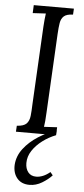

<svg xmlns="http://www.w3.org/2000/svg" viewBox="-64 -734 461 1053"><g transform="rotate(5 166.5 -208.0)"><path d="M299 -700 297 -667Q262 -666 247 -652.5Q232 -639 228 -614.5Q224 -590 222 -554L199 -119Q198 -92 196 -72.5Q194 -53 192 -40Q210 -41 228 -42Q246 -43 264 -44L262 0H41L43 -33Q81 -35 96 -50.5Q111 -66 114 -93.5Q117 -121 118 -156L141 -588Q142 -608 144 -626.5Q146 -645 148 -660Q130 -659 112 -658Q94 -657 76 -656L78 -700ZM140 284Q96 284 72 255.5Q48 227 50 182Q53 133 84.5 92Q116 51 164 20.5Q212 -10 264 -26L262 0Q223 15 189 40.5Q155 66 134 98Q113 130 113 166Q113 197 128.5 216.5Q144 236 173 236Q191 236 210.5 228Q230 220 249 204L263 221Q242 244 209 264Q176 284 140 284Z"/></g></svg>

Font: Lora Italic
Style: Italic
Weight: 400
Italic angle: -3°
Designer: Olga Karpushina, Alexei Vanyashin (Cyrillic)
Foundry: Cyreal
Version: Version 2.210; ttfautohint (v1.8.1.43-b0c9)